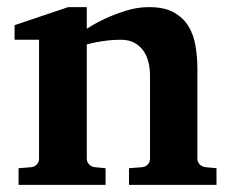

<svg xmlns="http://www.w3.org/2000/svg" viewBox="-20 -520 665 540"><path d="M342.8 0V-46.9L379.9 -49.8Q389.2 -50.8 395.5 -57.4Q401.9 -64 401.9 -73.2V-308.1Q401.9 -327.1 397.5 -345.2Q393.1 -363.3 383.3 -377.2Q373.5 -391.1 357.9 -399.7Q342.3 -408.2 319.8 -408.2Q299.3 -408.2 281.7 -406Q264.2 -403.8 251.5 -401.4Q236.3 -398.4 224.1 -395V-73.2Q224.1 -64 231 -57.4Q237.8 -50.8 247.1 -49.8L276.9 -46.9V0H32.2V-46.9L67.9 -49.8Q77.1 -50.8 83.5 -57.4Q89.8 -64 89.8 -73.2V-408.2H21V-449.2L171.9 -500H224.1V-439Q250 -456.1 279.3 -469.2Q304.2 -480.5 335.4 -490.2Q366.7 -500 398.9 -500Q441.9 -500 468.8 -485.1Q495.6 -470.2 510.3 -445.8Q524.9 -421.4 530 -390.1Q535.2 -358.9 535.2 -326.2V-73.2Q535.2 -64 542 -57.4Q548.8 -50.8 558.1 -49.8L588.9 -46.9V0Z"/></svg>

Font: Charis SIL CyrE
Style: Bold
Weight: 700
Foundry: SIL International
Version: Version 5.000